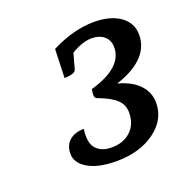

<svg xmlns="http://www.w3.org/2000/svg" viewBox="-83 -820 537 554"><g transform="rotate(-20 185.5 -543.0)"><path d="M185 -343Q130 -343 98.5 -361.5Q67 -380 67 -408Q67 -434 83.5 -448.5Q100 -463 128 -463Q122 -422 138 -403.5Q154 -385 186 -385Q222 -385 244.5 -406Q267 -427 267 -463Q267 -486 251 -502Q235 -518 195 -533Q189 -535 187.5 -541Q186 -547 189 -563Q239 -577 265 -600Q291 -623 291 -654Q291 -676 276.5 -688.5Q262 -701 238 -701Q219 -701 196 -691Q173 -681 151 -662L181 -701L162 -633Q161 -627 151.5 -623.5Q142 -620 126 -620L129 -708Q164 -726 197 -734.5Q230 -743 260 -743Q311 -743 341 -721.5Q371 -700 371 -664Q371 -623 339.5 -594Q308 -565 250 -549L251 -556Q301 -545 325.5 -520.5Q350 -496 350 -463Q350 -411 303.5 -377Q257 -343 185 -343Z"/></g></svg>

Font: Petrona
Style: Italic
Weight: 400
Italic angle: -9°
Designer: Ringo R. Seeber
Foundry: Ringo R. Seeber
Version: Version 2.001; ttfautohint (v1.8.3)